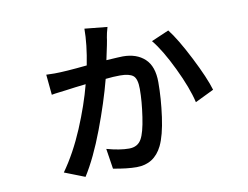

<svg xmlns="http://www.w3.org/2000/svg" viewBox="-72 -696 1100 850"><g transform="rotate(-10 478.0 -271.5)"><path d="M356 -595.2 458 -585Q449.7 -556.6 447.3 -540Q445.8 -522.9 427.7 -440.9Q489.3 -444.8 502 -444.8Q564 -444.8 600.6 -410.6Q637.2 -376.5 637.2 -305.2Q637.2 -231.9 626 -150.6Q614.7 -69.3 593.3 -24.9Q557.1 48.8 478 48.8Q435.1 48.8 373 37.1L358.9 -54.2Q417 -38.1 459 -38.1Q498 -38.1 515.1 -68.8Q530.8 -96.2 541 -165.3Q551.3 -234.4 551.3 -290Q551.3 -335.9 533.9 -349.9Q516.6 -363.8 475.1 -363.8Q445.8 -363.8 410.2 -359.9Q383.8 -258.8 339.6 -141.6Q295.4 -24.4 247.1 51.8L155.8 16.1Q210.9 -61.5 253.2 -161.9Q295.4 -262.2 318.8 -352.1Q268.6 -346.7 228 -340.8Q222.7 -339.8 198.7 -337.2Q174.8 -334.5 163.1 -332L154.3 -423.8Q161.1 -423.8 173.6 -423.3Q186 -422.9 191.9 -422.9Q237.3 -422.9 337.9 -433.1Q356 -524.9 356 -595.2ZM641.1 -488.8 720.2 -522.9Q756.3 -477.1 805.2 -381.1Q854 -285.2 870.1 -230L785.6 -189Q770.5 -254.9 725.8 -347.7Q681.2 -440.4 641.1 -488.8Z"/></g></svg>

Font: Karasuma Gothic
Style: Regular
Weight: 500
Designer: Rasmus Andersson / Ryoko Nishizuka
Foundry: Genbu
Version: Version 1.00